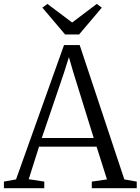

<svg xmlns="http://www.w3.org/2000/svg" viewBox="-26 -986 736 1006"><path d="M58 -46 309.5 -750H391.5L625.5 -46L690.5 -34.5V0H455V-34.5L534.5 -46L480 -217.5H178.5L124.5 -47L206 -34.5V0H-5.5V-34.5ZM465 -263 358.5 -606 335 -686.5 309 -604 193 -263ZM315 -805.5 196 -946 222.5 -965.5 352 -868 481 -965.5 507.5 -946 388.5 -805.5Z"/></svg>

Font: Merriweather 60pt Light
Style: Regular
Weight: 300
Version: Version 2.100